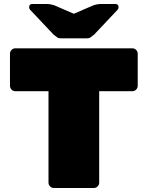

<svg xmlns="http://www.w3.org/2000/svg" viewBox="-20 -942 740 962"><path d="M57 -700H643Q654 -700 662 -692Q670 -684 670 -673V-512Q670 -501 662 -493Q654 -485 643 -485H477V-27Q477 -16 469 -8Q461 0 450 0H250Q239 0 231 -8Q223 -16 223 -27V-485H57Q46 -485 38 -493Q30 -501 30 -512V-673Q30 -684 38 -692Q46 -700 57 -700ZM415 -750H285Q274 -750 269 -753Q264 -756 248 -769L131 -893Q126 -898 126 -906Q126 -922 142 -922H213Q232 -922 253 -915L350 -873L447 -915Q468 -922 487 -922H558Q574 -922 574 -906Q574 -898 569 -893L452 -769Q436 -756 431 -753Q426 -750 415 -750Z"/></svg>

Font: Rubik One
Style: Regular
Weight: 400
Designer: Hubert and Fischer with Elvire Volk Leonovitch
Foundry: Hubert and Fischer with Elvire Volk Leonovitch
Version: Version 1.001